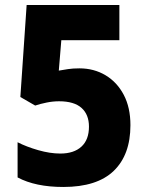

<svg xmlns="http://www.w3.org/2000/svg" viewBox="-20 -734 586 764"><path d="M296 -462Q354 -462 400 -434.5Q446 -407 472.5 -356.5Q499 -306 499 -236Q499 -118 432.5 -54Q366 10 232 10Q121 10 50 -28V-168Q85 -150 132 -136.5Q179 -123 220 -123Q274 -123 304 -150.5Q334 -178 334 -230Q334 -278 304.5 -304.5Q275 -331 215 -331Q191 -331 166 -326Q141 -321 120 -314L61 -348L86 -714H455V-574H224L214 -453Q232 -456 250.5 -459Q269 -462 296 -462Z"/></svg>

Font: Noto Sans Hebrew SemiCondensed ExtraBold
Style: Regular
Weight: 800
Width: 4
Designer: Monotype Design Team
Foundry: Monotype Imaging Inc.
Version: Version 2.004; ttfautohint (v1.8.4.7-5d5b)